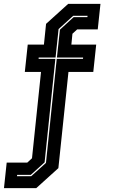

<svg xmlns="http://www.w3.org/2000/svg" viewBox="-28 -770 592 990"><path d="M-7.5 200 6.5 68.5H112.5L137 46L183.5 -399H100L115 -540H198.5L209.5 -647L323.5 -750H490L476 -618.5H370L345.5 -596L340 -540H468L453 -399H325L273 97L159 200ZM59.5 138.5H133L209 70L264.5 -466.5H400L400.5 -473.5H265.5L281 -617L351.5 -681.5H422.5L423.5 -688.5H349.5L274 -620L258.5 -473.5H171.5L171 -466.5H257.5L202 67L131 131.5H60.5Z"/></svg>

Font: Tourney Thin ExtraBold
Style: Regular
Weight: 800
Version: Version 1.015